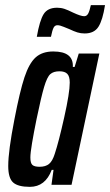

<svg xmlns="http://www.w3.org/2000/svg" viewBox="-20 -718 428 746"><path d="M12 -73Q12 -131 36 -254Q57 -363 75 -417.5Q93 -472 118.5 -495Q144 -518 187 -518Q266 -518 263 -458H270L286 -510H366L258 0H180L188 -58H181Q156 8 96 8Q50 8 31 -9Q12 -26 12 -73ZM193 -121Q208 -166 229.5 -262Q251 -358 251 -397Q251 -421 241.5 -431Q232 -441 211 -441Q188 -441 175.5 -430Q163 -419 151.5 -380.5Q140 -342 122 -255Q111 -201 104.5 -162Q98 -123 98 -106Q98 -84 106 -77Q114 -70 134 -70Q157 -70 170.5 -81Q184 -92 193 -121ZM202 -688Q217 -688 230.5 -683.5Q244 -679 264 -669Q294 -655 307 -655Q317 -655 322.5 -665Q328 -675 333 -698H388Q379 -640 362.5 -614Q346 -588 309 -588Q294 -588 281 -592Q268 -596 249 -605Q243 -607 228 -613.5Q213 -620 203 -620Q193 -620 188 -610Q183 -600 178 -575H123Q134 -638 149.5 -663Q165 -688 202 -688Z"/></svg>

Font: Saira Ultra Condensed SemiBold
Style: Italic
Weight: 600
Width: 1
Italic angle: -12°
Designer: Hector Gatti with collaboration of the Omnibus-Type team
Foundry: Omnibus-Type
Version: Version 1.001; ttfautohint (v1.8)